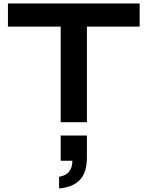

<svg xmlns="http://www.w3.org/2000/svg" viewBox="-20 -707 854 1111"><path d="M331.1 0V-553.2H25.9V-687H788.1V-553.2H482.9V0ZM321.8 383.8V315.9Q359.4 310.5 379.2 286.9Q398.9 263.2 398.9 223.1H331.1V77.1H482.9V205.1Q482.9 289.1 443.8 332.3Q404.8 375.5 321.8 383.8Z"/></svg>

Font: Archivo Expanded SemiBold
Style: Regular
Weight: 600
Width: 7
Designer: Hector Gatti
Foundry: Omnibus-Type
Version: Version 2.001